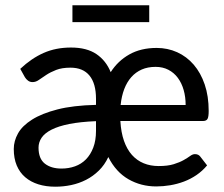

<svg xmlns="http://www.w3.org/2000/svg" viewBox="-20 -697 846 725"><path d="M342.5 -239.5Q283 -237 241.5 -228.8Q200 -220.5 174.2 -207.2Q148.5 -194 137 -176.8Q125.5 -159.5 125.5 -139.5Q125.5 -98 149.2 -79.2Q173 -60.5 212 -60.5Q239.5 -60.5 263.2 -69Q287 -77.5 304.5 -95.2Q322 -113 332.2 -139.8Q342.5 -166.5 342.5 -203ZM681 -300.5Q681 -331 673.5 -357.2Q666 -383.5 651.5 -403Q637 -422.5 615.8 -433.5Q594.5 -444.5 567.5 -444.5Q538 -444.5 515.2 -434.5Q492.5 -424.5 476 -406Q459.5 -387.5 449.2 -360.8Q439 -334 435.5 -300.5ZM434.5 -240Q437 -197 448.2 -165Q459.5 -133 478.2 -112Q497 -91 522.5 -80.5Q548 -70 579 -70Q613.5 -70 636 -77Q658.5 -84 673.5 -92.5Q688.5 -101 698 -108Q707.5 -115 716 -115Q723.5 -115 728.2 -112.5Q733 -110 736 -106L762 -72.5Q744.5 -51.5 722.2 -36.2Q700 -21 674.8 -11.5Q649.5 -2 622.8 2.5Q596 7 570 7Q512.5 7 465 -20.2Q417.5 -47.5 389 -104Q375 -74 353.2 -52.8Q331.5 -31.5 305 -18Q278.5 -4.5 248.8 1.8Q219 8 189 8Q153.5 8 124.8 -1Q96 -10 75.2 -27.8Q54.5 -45.5 43.2 -72.2Q32 -99 32 -134.5Q32 -164.5 48 -193.2Q64 -222 100.8 -245.2Q137.5 -268.5 196.8 -283.8Q256 -299 342.5 -301V-324Q342.5 -381.5 318 -411.5Q293.5 -441.5 246 -441.5Q214 -441.5 192.2 -433Q170.5 -424.5 154.8 -414.2Q139 -404 127.2 -395.5Q115.5 -387 103 -387Q93 -387 85.8 -392.5Q78.5 -398 74 -405.5L56.5 -437Q99 -477 145 -497.2Q191 -517.5 248 -517.5Q307.5 -517.5 344 -492.8Q380.5 -468 398 -424.5Q425 -467 468.5 -491.5Q512 -516 571.5 -516Q613 -516 649 -499.8Q685 -483.5 711.5 -452.8Q738 -422 753 -378Q768 -334 768 -278Q768 -255.5 763.5 -247.8Q759 -240 745.5 -240ZM253.5 -677H543.5V-613.5H253.5Z"/></svg>

Font: Lato 2
Style: Regular
Weight: 500
Designer: Lukasz Dziedzic with Adam Twardoch and Botio Nikoltchev
Foundry: tyPoland Lukasz Dziedzic
Version: Version 2.015; 2015-08-06; http://www.latofonts.com/